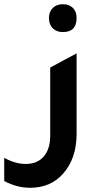

<svg xmlns="http://www.w3.org/2000/svg" viewBox="-93 -697 473 910"><path d="M205 -545Q175 -545 157 -563Q139 -581 139 -612Q139 -641 157 -659Q175 -677 205 -677Q235 -677 252.5 -659.5Q270 -642 270 -612Q270 -545 205 -545ZM270 -62Q270 54 206 126Q147 193 50 193Q-13 193 -73 161V51Q-21 80 29 80Q84 80 114.5 44.5Q145 9 145 -54V-377L270 -444Z"/></svg>

Font: Space Grotesk SemiBold
Style: Regular
Weight: 600
Designer: Florian Karsten
Foundry: Florian Karsten
Version: Version 2.000